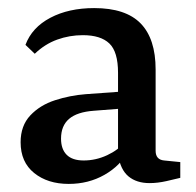

<svg xmlns="http://www.w3.org/2000/svg" viewBox="-20 -447 484 475"><path d="M150 8Q98 8 64.5 -19Q31 -46 31 -95Q31 -136 55 -161.5Q79 -187 116 -199Q153 -211 192 -214L289 -221V-179L212 -173Q171 -170 151 -153Q131 -136 131 -104Q131 -78 145 -64Q159 -50 187 -50Q217 -50 245 -63Q273 -76 289 -96L298 -74Q278 -37 238.5 -14.5Q199 8 150 8ZM43 -336Q59 -379 104.5 -403Q150 -427 213 -427Q291 -427 328 -389Q365 -351 365 -275V-74Q365 -52 386 -50L426 -46V-7Q414 -4 392 1Q370 6 350 6Q318 6 298 -10.5Q278 -27 272 -64V-267Q272 -319 250.5 -339.5Q229 -360 185 -360Q152 -360 121.5 -349Q91 -338 66 -314Z"/></svg>

Font: Rasa Medium
Style: Regular
Weight: 500
Designer: Anna Giedrys (Yrsa+Rasa design), David Brezina (Yrsa art-direction, Rasa art-direction, design)
Foundry: Rosetta Type Foundry
Version: Version 2.004